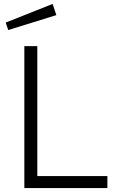

<svg xmlns="http://www.w3.org/2000/svg" viewBox="-20 -958 601 978"><path d="M248 -938 9 -843 22 -805 267 -881ZM104 -723V0H527V-61H170V-723Z"/></svg>

Font: United Sans ExtraLight
Style: Regular
Weight: 200
Designer: Pablo Impallari, Rodrigo Fuenzalida (Modified by Dan O. Williams)
Version: Version 1.000;PS 001.000;hotconv 1.0.88;makeotf.lib2.5.64775